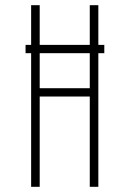

<svg xmlns="http://www.w3.org/2000/svg" viewBox="-20 -720 490 740"><path d="M78.5 -547H100V-700H133V-547H326V-700H359V-547H382V-515H359V0H326V-348H133V0H100V-515H78.5ZM133 -380H326V-515H133Z"/></svg>

Font: League Mono Condensed Thin
Style: Regular
Weight: 100
Width: 1
Designer: Tyler Finck
Foundry: The League of Moveable Type / Tyler Finck
Version: Version 2.210